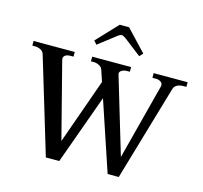

<svg xmlns="http://www.w3.org/2000/svg" viewBox="-129 -1088 1303 1234"><g transform="rotate(15 522.5 -470.5)"><path d="M406 -781 386 -804 518 -944H580L712 -804L691 -781L576 -870Q557 -883 549 -883Q537 -883 521 -870ZM1035 -700V-669H1019Q962 -669 951 -632L765 3H691L536 -460L369 3H280L88 -634Q83 -651 65.5 -660Q48 -669 29 -669H10V-700H284V-669H265Q243 -669 230.5 -661Q218 -653 218 -639Q218 -634 219 -631L349 -125L503 -559L478 -634Q472 -651 454.5 -660Q437 -669 419 -669H400V-700H659V-669H640Q619 -669 603.5 -659Q588 -649 593 -633L745 -125L876 -629Q877 -632 877 -637Q877 -652 863.5 -660.5Q850 -669 834 -669H809V-700Z"/></g></svg>

Font: Taviraj Medium
Style: Regular
Weight: 500
Designer: Katatrad Team
Foundry: CadsonDemak
Version: Version 1.001